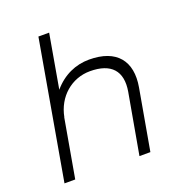

<svg xmlns="http://www.w3.org/2000/svg" viewBox="-130 -830 883 941"><g transform="rotate(-20 311.5 -360.0)"><path d="M47 0H103L157 -307V-304C176 -406 256 -474 352 -474C462 -474 512 -419 494 -315L438 0H495L551 -317C574 -448 511 -529 367 -529C297 -529 231 -500 180 -440L229 -720H173Z"/></g></svg>

Font: Fixel Display 20240404 Light
Style: Italic
Weight: 300
Italic angle: -10°
Designer: AlfaBravo + MacPaw
Foundry: Kyrylo Tkachov, Marchela Mozhyna, Serhii Makarenko, Maria Weinstein, Zakhar Kryvoshyya
Version: Version 1.211;Glyphs 3.2 (3225)